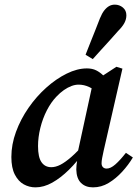

<svg xmlns="http://www.w3.org/2000/svg" viewBox="-20 -794 597 828"><path d="M133 14Q106 14 82.5 1Q59 -12 44 -41Q29 -70 29 -117Q29 -171 49 -225.5Q69 -280 103 -329Q137 -378 179.5 -416Q222 -454 267.5 -476.5Q313 -499 355 -499Q378 -499 395 -490.5Q412 -482 427 -467Q442 -452 456 -432L407 -391Q387 -408 365 -418.5Q343 -429 319 -429Q304 -429 288 -423Q272 -417 255.5 -405.5Q239 -394 223 -377Q200 -353 182 -318Q164 -283 154 -242.5Q144 -202 144 -164Q144 -116 159 -94.5Q174 -73 201 -73Q220 -73 240.5 -83.5Q261 -94 287.5 -117Q314 -140 346 -177L353 -141H344Q313 -97 277.5 -62Q242 -27 205.5 -6.5Q169 14 133 14ZM381 14Q349 14 329.5 -5Q310 -24 309 -63Q309 -73 310 -82Q311 -91 312.5 -100Q314 -109 316 -119L312 -122L382 -444L393 -448L482 -506L508 -498L427 -144Q423 -126 420.5 -112.5Q418 -99 418 -90Q418 -79 424 -73Q430 -67 440 -67Q457 -67 477.5 -85Q498 -103 523 -135L553 -115Q534 -83 507 -53.5Q480 -24 448.5 -5Q417 14 381 14ZM349 -558Q359 -584 369.5 -610Q380 -636 390.5 -662.5Q401 -689 411 -715Q420 -737 430 -749.5Q440 -762 451 -768Q462 -774 475 -774Q495 -774 510 -761.5Q525 -749 525 -728Q525 -711 516.5 -695Q508 -679 489 -660Q471 -639 452.5 -619Q434 -599 416 -579Q398 -559 380 -539Z"/></svg>

Font: Source Serif 4 18pt SemiBold
Style: Italic
Weight: 600
Italic angle: -12°
Designer: Frank Grießhammer
Foundry: Adobe Systems Incorporated
Version: Version 4.004;hotconv 1.0.116;makeotfexe 2.5.65601